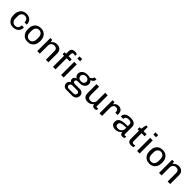

<svg xmlns="http://www.w3.org/2000/svg" viewBox="597 -2914 5288 5288"><g transform="rotate(45 3241.0 -270.0)"><path d="M278 10Q214 10 164 -21.5Q114 -53 85.5 -110Q57 -167 57 -244V-268Q57 -326 74.5 -372.5Q92 -419 122.5 -452.5Q153 -486 194.5 -503.5Q236 -521 284 -521H295Q358 -521 405 -495.5Q452 -470 478.5 -423.5Q505 -377 505 -311H416Q416 -358 400 -389Q384 -420 356 -435Q328 -450 293 -450Q236 -450 198.5 -411Q161 -372 161 -293V-220Q161 -141 198 -101Q235 -61 294 -61Q331 -61 359 -75.5Q387 -90 403 -120.5Q419 -151 419 -200H505Q505 -133 476.5 -86Q448 -39 399.5 -14.5Q351 10 290 10Z M843 10Q777 10 724.5 -21Q672 -52 642 -110Q612 -168 612 -247V-264Q612 -345 642 -402.5Q672 -460 724.5 -490.5Q777 -521 843 -521H856Q923 -521 975 -490Q1027 -459 1057 -401.5Q1087 -344 1087 -264V-247Q1087 -168 1057 -110Q1027 -52 974.5 -21Q922 10 856 10ZM849 -61Q887 -61 917 -79Q947 -97 965 -133Q983 -169 983 -222V-289Q983 -343 965 -378.5Q947 -414 917 -432Q887 -450 849 -450Q812 -450 782 -432Q752 -414 734 -378.5Q716 -343 716 -289V-222Q716 -169 734 -133Q752 -97 782 -79Q812 -61 849 -61Z M1223 0V-511H1295L1309 -436Q1337 -478 1381.5 -499.5Q1426 -521 1478 -521Q1531 -521 1571.5 -501Q1612 -481 1635 -441.5Q1658 -402 1658 -343V0H1558V-326Q1558 -389 1529 -416.5Q1500 -444 1447 -444Q1413 -444 1384.5 -427Q1356 -410 1339.5 -381.5Q1323 -353 1323 -316V0Z M1835 0V-433H1776V-511H1835V-604Q1835 -669 1871 -698.5Q1907 -728 1964 -728Q1978 -728 1994.5 -725.5Q2011 -723 2026.5 -719Q2042 -715 2053 -710V-643Q2042 -648 2022 -652.5Q2002 -657 1991 -657Q1978 -657 1964.5 -652.5Q1951 -648 1942.5 -635Q1934 -622 1934 -593V-511H2054V-433H1934V0ZM2152 0V-511H2251V0ZM2149 -636V-720H2254V-636Z M2535 188Q2500 188 2471.5 171Q2443 154 2426 125.5Q2409 97 2409 64Q2409 28 2429 -4Q2449 -36 2484 -51Q2462 -65 2449.5 -87Q2437 -109 2437 -134Q2437 -171 2460 -196.5Q2483 -222 2520 -235Q2489 -256 2470 -284.5Q2451 -313 2451 -352Q2451 -395 2473.5 -433.5Q2496 -472 2542 -496.5Q2588 -521 2657 -521Q2689 -521 2715.5 -517Q2742 -513 2763 -504Q2801 -520 2822 -546Q2843 -572 2846 -603H2928Q2928 -571 2915.5 -544Q2903 -517 2880 -499Q2857 -481 2825 -474L2824 -471Q2847 -451 2860.5 -424Q2874 -397 2874 -364Q2874 -320 2851 -282.5Q2828 -245 2784.5 -222.5Q2741 -200 2677 -200H2599Q2568 -200 2549 -185Q2530 -170 2530 -145Q2530 -121 2548.5 -106Q2567 -91 2599 -91H2792Q2855 -91 2891.5 -52.5Q2928 -14 2928 42Q2928 82 2908.5 115.5Q2889 149 2854.5 168.5Q2820 188 2774 188ZM2567 120H2759Q2789 120 2811.5 99Q2834 78 2834 48Q2834 23 2815.5 4Q2797 -15 2771 -15H2567Q2538 -15 2518 5Q2498 25 2498 53Q2498 80 2518 100Q2538 120 2567 120ZM2662 -262Q2717 -262 2748 -291Q2779 -320 2779 -360Q2779 -400 2748 -429.5Q2717 -459 2662 -459Q2607 -459 2576.5 -429.5Q2546 -400 2546 -360Q2546 -320 2576.5 -291Q2607 -262 2662 -262Z M3193 10Q3114 10 3067 -33.5Q3020 -77 3020 -168V-511H3120V-192Q3120 -125 3147 -96.5Q3174 -68 3226 -68Q3261 -68 3290.5 -84.5Q3320 -101 3338 -130Q3356 -159 3356 -195V-511H3456V-95Q3456 -77 3464.5 -69Q3473 -61 3484 -61Q3495 -61 3507 -65Q3519 -69 3529 -75V-11Q3516 -1 3497 4.5Q3478 10 3453 10Q3421 10 3402 -2Q3383 -14 3374 -33.5Q3365 -53 3361 -75Q3336 -35 3290 -12.5Q3244 10 3193 10Z M3646 0V-511H3720L3734 -436Q3735 -438 3743 -451Q3751 -464 3767.5 -480.5Q3784 -497 3810.5 -509Q3837 -521 3876 -521Q3929 -521 3963.5 -499.5Q3998 -478 4014.5 -441Q4031 -404 4031 -357Q4031 -347 4030 -336.5Q4029 -326 4029 -320H3943V-339Q3943 -361 3934.5 -385.5Q3926 -410 3905 -426.5Q3884 -443 3846 -443Q3818 -443 3798.5 -431Q3779 -419 3767.5 -401Q3756 -383 3751 -363Q3746 -343 3746 -326V0Z M4268 10Q4227 10 4189.5 -3Q4152 -16 4128.5 -47.5Q4105 -79 4105 -133Q4105 -188 4129.5 -221.5Q4154 -255 4199.5 -273Q4245 -291 4308.5 -297Q4372 -303 4448 -303V-355Q4448 -409 4421.5 -430.5Q4395 -452 4338 -452Q4290 -452 4255 -431.5Q4220 -411 4220 -367V-355H4123Q4122 -360 4122 -365.5Q4122 -371 4122 -377Q4122 -421 4149.5 -453.5Q4177 -486 4224.5 -503.5Q4272 -521 4333 -521H4347Q4448 -521 4497.5 -481Q4547 -441 4547 -366V-95Q4547 -77 4555 -69Q4563 -61 4574 -61Q4585 -61 4597.5 -65Q4610 -69 4620 -75V-11Q4607 -1 4588 4.5Q4569 10 4543 10Q4511 10 4491.5 -2.5Q4472 -15 4463 -36Q4454 -57 4452 -83Q4423 -38 4376.5 -14Q4330 10 4268 10ZM4308 -61Q4343 -61 4375 -76.5Q4407 -92 4427.5 -124Q4448 -156 4448 -204V-242Q4373 -242 4319 -234.5Q4265 -227 4236.5 -206Q4208 -185 4208 -141Q4208 -99 4233 -80Q4258 -61 4308 -61Z M4882 10Q4845 10 4815.5 -2Q4786 -14 4769.5 -40.5Q4753 -67 4753 -111V-433H4697V-511H4756L4791 -674H4853V-511H4972V-433H4853V-129Q4853 -85 4871 -73Q4889 -61 4910 -61Q4921 -61 4940.5 -66Q4960 -71 4972 -76V-9Q4961 -3 4945.5 1.5Q4930 6 4913.5 8Q4897 10 4882 10Z M5111 0V-511H5211V0ZM5108 -636V-720H5214V-636Z M5586 10Q5520 10 5467.5 -21Q5415 -52 5385 -110Q5355 -168 5355 -247V-264Q5355 -345 5385 -402.5Q5415 -460 5467.5 -490.5Q5520 -521 5586 -521H5599Q5666 -521 5718 -490Q5770 -459 5800 -401.5Q5830 -344 5830 -264V-247Q5830 -168 5800 -110Q5770 -52 5717.5 -21Q5665 10 5599 10ZM5592 -61Q5630 -61 5660 -79Q5690 -97 5708 -133Q5726 -169 5726 -222V-289Q5726 -343 5708 -378.5Q5690 -414 5660 -432Q5630 -450 5592 -450Q5555 -450 5525 -432Q5495 -414 5477 -378.5Q5459 -343 5459 -289V-222Q5459 -169 5477 -133Q5495 -97 5525 -79Q5555 -61 5592 -61Z M5966 0V-511H6038L6052 -436Q6080 -478 6124.5 -499.5Q6169 -521 6221 -521Q6274 -521 6314.5 -501Q6355 -481 6378 -441.5Q6401 -402 6401 -343V0H6301V-326Q6301 -389 6272 -416.5Q6243 -444 6190 -444Q6156 -444 6127.5 -427Q6099 -410 6082.5 -381.5Q6066 -353 6066 -316V0Z"/></g></svg>

Font: Chivo Medium
Style: Regular
Weight: 400
Version: Version 2.002